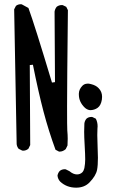

<svg xmlns="http://www.w3.org/2000/svg" viewBox="-20 -761 540 900"><path d="M336.9 118.7Q376 118.7 399.9 93.8Q429.7 63 435.1 34.7Q439 15.1 439 -21.5Q439 -40.5 437.5 -73Q436 -105.5 436 -127.9Q436 -150.4 436.8 -158Q437.5 -165.5 437.5 -168.9Q437.5 -188.5 429.2 -204.6L413.1 -212.4Q411.1 -212.9 409.2 -212.9Q394.5 -212.9 385.3 -204.6Q377 -194.8 375.5 -182.1Q374.5 -166 374.5 -143.1Q374.5 -120.1 377 -77.1Q379.4 -34.2 379.4 -13.9Q379.4 6.3 375.5 26.9Q372.6 39.6 365.7 46.9Q355.5 56.6 340.8 56.6Q323.7 56.6 305.7 41.5L288.1 32.7Q286.1 32.2 284.2 32.2Q269.5 32.2 259.8 40.5Q251.5 49.8 249.5 62.5Q251.5 79.1 262.2 90.3Q292.5 118.7 336.9 118.7ZM259.3 -50.3Q274.9 -50.3 288.1 -62L296.4 -79.1Q297.4 -92.8 297.4 -110.6Q297.4 -128.4 295.4 -149.9Q294.4 -162.1 294.4 -262.7Q294.4 -363.3 298.3 -713.4L290.5 -729L274.4 -736.8Q272.5 -737.3 270.5 -737.3Q255.9 -737.3 245.6 -729Q237.8 -719.2 235.8 -706.5L237.8 -376L223.6 -374Q142.6 -643.6 113.3 -723.6L82 -740.7Q80.1 -741.2 78.1 -741.2Q64 -741.2 54.7 -733.4L46.4 -717.3L58.1 -85.4Q59.6 -72.8 67.4 -63.5L84 -55.2Q86.4 -54.7 88.9 -54.7Q102.5 -54.7 113.3 -64L121.6 -81.1L119.6 -456.1L134.3 -457.5Q159.7 -330.6 183.8 -238.8Q208 -147 240.2 -59.1L256.8 -50.3Q258.3 -50.3 259.3 -50.3ZM458.5 -307.1Q458.5 -331.5 441.9 -348.1Q429.2 -361.3 406.7 -366.7Q397.9 -369.1 392.3 -369.1Q386.7 -369.1 383.3 -368.2Q373 -366.2 365.2 -357.9Q350.1 -341.8 349.6 -321.8Q349.6 -320.3 349.6 -319.3Q349.6 -299.8 356.9 -284.4Q364.3 -269 376.5 -257.3Q387.2 -246.6 401.9 -244.6Q422.4 -244.6 438 -255.9Q453.1 -267.1 457.5 -293.9Q458.5 -300.8 458.5 -307.1Z"/></svg>

Font: Bakudai
Style: ExtraLight
Weight: 200
Version: Version 1.48